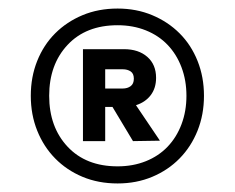

<svg xmlns="http://www.w3.org/2000/svg" viewBox="-20 -726 549 449"><path d="M255 -667Q181 -667 138 -621Q95 -575 95 -502Q95 -429 138 -383Q181 -337 255 -337Q291 -337 321 -349Q351 -361 372 -383Q393 -405 404.5 -435.5Q416 -466 416 -502Q416 -538 404.5 -568.5Q393 -599 372 -621Q351 -643 321 -655Q291 -667 255 -667ZM255 -297Q210 -297 173 -312.5Q136 -328 109 -355.5Q82 -383 67 -420.5Q52 -458 52 -502Q52 -546 67 -583.5Q82 -621 109 -648Q136 -675 173 -690.5Q210 -706 255 -706Q299 -706 336 -690.5Q373 -675 400 -648Q427 -621 442 -583.5Q457 -546 457 -502Q457 -458 442 -420.5Q427 -383 400 -355.5Q373 -328 336 -312.5Q299 -297 255 -297ZM345 -544Q345 -520 332.5 -503.5Q320 -487 298 -480L354 -397L291 -396L243 -476H226V-396H174V-611H270Q304 -611 324.5 -593Q345 -575 345 -544ZM226 -564V-519H267Q278 -519 285.5 -524.5Q293 -530 293 -542Q293 -554 285.5 -559Q278 -564 267 -564Z"/></svg>

Font: Poppins
Style: Regular
Weight: 400
Designer: Ninad Kale (Devanagari), Jonny Pinhorn (Latin)
Foundry: Indian Type Foundry
Version: Version 3.002 2017